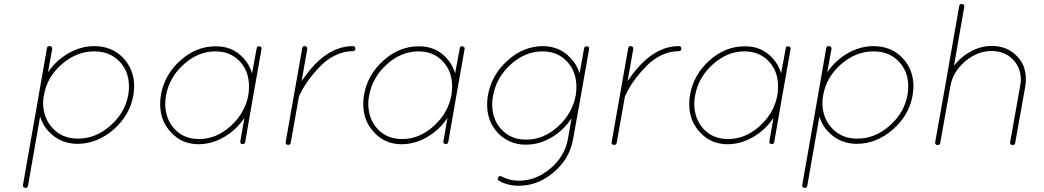

<svg xmlns="http://www.w3.org/2000/svg" viewBox="-20 -718 5181 953"><path d="M239 -474 218 -359Q258 -418 319.5 -453.5Q381 -489 448 -489Q535 -489 591 -431Q646 -373 646 -289Q646 -275 642 -245Q624 -145 543.5 -75Q463 -5 366 -4Q281 -4 224 -63Q193 -94 179 -139L119 204Q117 215 106 215Q105 215 104 214Q92 212 94 200L173 -249V-250L213 -479Q215 -491 228 -489Q241 -487 239 -474ZM447 -463Q360 -463 286.5 -399Q213 -335 198 -245Q194 -228 194 -206Q195 -130 243 -80Q291 -30 366 -30Q453 -29 527 -93.5Q601 -158 617 -249Q620 -270 620 -289Q620 -365 572 -414Q524 -463 448 -463Z M967 -2Q882 -2 829 -61Q775 -117 775 -202Q775 -227 779 -248Q797 -348 875.5 -418Q954 -488 1049 -488Q1133 -490 1188 -430Q1218 -399 1231 -354L1254 -478Q1256 -491 1268 -488Q1280 -486 1278 -474L1237 -243L1197 -13Q1195 -3 1185 -3H1183Q1170 -5 1173 -17L1193 -133Q1154 -74 1093.5 -38.5Q1033 -3 967 -2ZM804 -243Q800 -224 800 -202Q801 -126 847 -77Q893 -28 967 -28Q1052 -27 1124.5 -92Q1197 -157 1213 -248Q1216 -269 1216 -289Q1216 -365 1169.5 -414Q1123 -463 1049 -463H1048Q964 -463 892 -398.5Q820 -334 804 -243Z M1495 -489Q1507 -486 1505 -474L1477 -315Q1496 -343 1516 -368Q1616 -489 1731 -489Q1744 -489 1744 -476Q1744 -464 1731 -464Q1688 -464 1646.5 -444.5Q1605 -425 1573 -392.5Q1541 -360 1519.5 -332Q1498 -304 1481 -274L1464 -240L1423 -9Q1421 1 1411 1H1408Q1396 -1 1398 -13L1480 -478Q1482 -491 1495 -489Z M1975 -2Q1890 -2 1837 -61Q1783 -117 1783 -202Q1783 -227 1787 -248Q1805 -348 1883.5 -418Q1962 -488 2057 -488Q2141 -490 2196 -430Q2226 -399 2239 -354L2262 -478Q2264 -491 2276 -488Q2288 -486 2286 -474L2245 -243L2205 -13Q2203 -3 2193 -3H2191Q2178 -5 2181 -17L2201 -133Q2162 -74 2101.5 -38.5Q2041 -3 1975 -2ZM1812 -243Q1808 -224 1808 -202Q1809 -126 1855 -77Q1901 -28 1975 -28Q2060 -27 2132.5 -92Q2205 -157 2221 -248Q2224 -269 2224 -289Q2224 -365 2177.5 -414Q2131 -463 2057 -463H2056Q1972 -463 1900 -398.5Q1828 -334 1812 -243Z M2824 -25Q2807 70 2728.5 137Q2650 204 2555 204Q2501 204 2458 180Q2446 174 2453 163Q2458 152 2470 158Q2510 179 2555 179Q2641 179 2712.5 118Q2784 57 2799 -29L2817 -131Q2777 -71 2717 -35.5Q2657 0 2591 0Q2510 1 2452 -57Q2397 -116 2398 -200Q2398 -225 2402 -246Q2420 -346 2498.5 -417Q2577 -488 2673 -489Q2758 -489 2812 -430Q2843 -398 2857 -354L2879 -478Q2880 -483 2884.5 -486Q2889 -489 2894 -488Q2906 -486 2904 -474L2863 -242V-241ZM2591 -25Q2676 -24 2748.5 -89Q2821 -154 2838 -246Q2841 -267 2841 -287Q2841 -363 2794 -413Q2747 -463 2673 -463H2672Q2587 -463 2515 -398Q2443 -333 2427 -241Q2423 -222 2423 -200Q2423 -124 2470 -74.5Q2517 -25 2591 -25Z M3113 -489Q3125 -486 3123 -474L3095 -315Q3114 -343 3134 -368Q3234 -489 3349 -489Q3362 -489 3362 -476Q3362 -464 3349 -464Q3306 -464 3264.5 -444.5Q3223 -425 3191 -392.5Q3159 -360 3137.5 -332Q3116 -304 3099 -274L3082 -240L3041 -9Q3039 1 3029 1H3026Q3014 -1 3016 -13L3098 -478Q3100 -491 3113 -489Z M3593 -2Q3508 -2 3455 -61Q3401 -117 3401 -202Q3401 -227 3405 -248Q3423 -348 3501.5 -418Q3580 -488 3675 -488Q3759 -490 3814 -430Q3844 -399 3857 -354L3880 -478Q3882 -491 3894 -488Q3906 -486 3904 -474L3863 -243L3823 -13Q3821 -3 3811 -3H3809Q3796 -5 3799 -17L3819 -133Q3780 -74 3719.5 -38.5Q3659 -3 3593 -2ZM3430 -243Q3426 -224 3426 -202Q3427 -126 3473 -77Q3519 -28 3593 -28Q3678 -27 3750.5 -92Q3823 -157 3839 -248Q3842 -269 3842 -289Q3842 -365 3795.5 -414Q3749 -463 3675 -463H3674Q3590 -463 3518 -398.5Q3446 -334 3430 -243Z M4107 -474 4086 -359Q4126 -418 4187.5 -453.5Q4249 -489 4316 -489Q4403 -489 4459 -431Q4514 -373 4514 -289Q4514 -275 4510 -245Q4492 -145 4411.5 -75Q4331 -5 4234 -4Q4149 -4 4092 -63Q4061 -94 4047 -139L3987 204Q3985 215 3974 215Q3973 215 3972 214Q3960 212 3962 200L4041 -249V-250L4081 -479Q4083 -491 4096 -489Q4109 -487 4107 -474ZM4315 -463Q4228 -463 4154.5 -399Q4081 -335 4066 -245Q4062 -228 4062 -206Q4063 -130 4111 -80Q4159 -30 4234 -30Q4321 -29 4395 -93.5Q4469 -158 4485 -249Q4488 -270 4488 -289Q4488 -365 4440 -414Q4392 -463 4316 -463Z M4622 -13 4672 -294 4741 -688Q4743 -700 4756 -698Q4768 -696 4766 -683L4715 -391Q4749 -436 4799 -463Q4849 -490 4903 -490Q4977 -490 5025 -442Q5072 -397 5072 -324Q5072 -307 5069 -289L5019 -9Q5017 2 5007 2H5004Q4992 0 4994 -13L5044 -294Q5047 -309 5047 -324Q5046 -385 5006 -424.5Q4966 -464 4903 -465Q4831 -465 4770 -413Q4709 -361 4697 -289L4647 -9V-7Q4646 -6 4646 -6Q4646 -4 4645 -4Q4645 -3 4644 -3Q4644 -1 4642 -1L4641 0Q4640 1 4638 1Q4637 2 4636 2H4635H4632Q4620 0 4622 -13Z"/></svg>

Font: Quicksand
Style: Light Italic
Weight: 300
Italic angle: -12°
Designer: Andrew Paglinawan
Foundry: Andrew Paglinawan
Version: 1.002